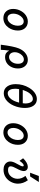

<svg xmlns="http://www.w3.org/2000/svg" viewBox="1980 -2900 1039 5040"><g transform="rotate(90 2500.0 -380.5)"><path d="M544.9 -590.8Q662.1 -590.8 728 -506.8Q781.7 -438.5 781.7 -330.1Q781.7 -193.4 707.5 -86.9Q664.1 -24.4 602.5 11.2Q535.2 50.8 457 50.8Q338.4 50.8 271 -30.8Q214.8 -99.1 214.8 -207Q214.8 -319.3 272 -418Q335.9 -527.3 439 -569.8Q489.7 -590.8 544.9 -590.8ZM543 -482.9Q489.3 -482.9 440.4 -441.4Q398.4 -406.2 372.1 -351.6Q338.9 -283.2 338.9 -208Q338.9 -155.8 358.4 -118.7Q390.6 -58.1 458 -58.1Q521 -58.1 574.7 -114.3Q611.8 -153.3 633.3 -208.5Q655.8 -267.1 655.8 -330.6Q655.8 -397 629.9 -436.5Q599.6 -482.9 543 -482.9Z M1153.8 119.1Q1196.8 -223.6 1252 -356.4Q1291 -450.7 1356 -510.7Q1442.4 -590.8 1552.7 -590.8Q1663.1 -590.8 1726.6 -504.4Q1777.8 -435.1 1777.8 -332Q1777.8 -217.8 1723.6 -130.9Q1671.9 -47.4 1585.4 -13.2Q1534.2 6.8 1477.5 6.8Q1360.4 6.8 1308.6 -103Q1290.5 27.3 1288.6 119.1ZM1542.5 -486.8Q1483.9 -486.8 1432.6 -439Q1389.6 -398.4 1367.2 -337.4Q1350.6 -292.5 1350.6 -246.1Q1350.6 -197.8 1369.6 -162.1Q1403.8 -98.1 1474.6 -98.1Q1545.4 -98.1 1596.7 -159.2Q1654.8 -228 1654.8 -331.5Q1654.8 -403.3 1625 -444.8Q1595.2 -486.8 1542.5 -486.8Z M2582 -828.1Q2689.9 -828.1 2752.4 -743.2Q2814.5 -659.2 2814.5 -514.6Q2814.5 -402.8 2779.8 -292Q2731.9 -139.2 2636.7 -48.8Q2542.5 41 2427.7 41Q2310.1 41 2244.6 -57.1Q2189 -140.6 2189 -272.9Q2189 -463.9 2285.6 -625.5Q2355 -741.7 2451.2 -793.9Q2514.6 -828.1 2582 -828.1ZM2340.8 -458H2690.9Q2696.3 -496.6 2696.3 -524.9Q2696.3 -612.8 2664.1 -668.5Q2631.8 -723.1 2579.6 -723.1Q2495.1 -723.1 2426.3 -632.8Q2377 -567.9 2340.8 -458ZM2320.8 -361.8Q2310.1 -300.8 2310.1 -257.3Q2310.1 -176.3 2337.4 -124.5Q2369.6 -63 2427.2 -63Q2518.1 -63 2590.8 -165Q2642.6 -238.3 2673.8 -361.8Z M3544.9 -590.8Q3662.1 -590.8 3728 -506.8Q3781.7 -438.5 3781.7 -330.1Q3781.7 -193.4 3707.5 -86.9Q3664.1 -24.4 3602.5 11.2Q3535.2 50.8 3457 50.8Q3338.4 50.8 3271 -30.8Q3214.8 -99.1 3214.8 -207Q3214.8 -319.3 3272 -418Q3335.9 -527.3 3439 -569.8Q3489.7 -590.8 3544.9 -590.8ZM3543 -482.9Q3489.3 -482.9 3440.4 -441.4Q3398.4 -406.2 3372.1 -351.6Q3338.9 -283.2 3338.9 -208Q3338.9 -155.8 3358.4 -118.7Q3390.6 -58.1 3458 -58.1Q3521 -58.1 3574.7 -114.3Q3611.8 -153.3 3633.3 -208.5Q3655.8 -267.1 3655.8 -330.6Q3655.8 -397 3629.9 -436.5Q3599.6 -482.9 3543 -482.9Z M4514.2 -650.9 4600.1 -879.9H4758.3L4611.8 -650.9ZM4202.6 -372.1 4134.8 -466.8Q4257.3 -590.8 4360.8 -590.8Q4403.3 -590.8 4430.7 -569.8Q4470.7 -540 4470.7 -483.4Q4470.7 -415 4403.8 -295.9Q4346.7 -194.8 4346.7 -142.6Q4346.7 -102.5 4374.5 -85.4Q4398.9 -71.3 4446.3 -71.3Q4526.9 -71.3 4587.4 -124Q4632.3 -163.1 4655.3 -222.2Q4673.8 -271 4673.8 -321.3Q4673.8 -431.6 4597.7 -528.8L4711.9 -591.8Q4801.8 -469.2 4801.8 -330.1Q4801.8 -239.7 4757.3 -152.8Q4713.4 -66.9 4639.2 -15.1Q4550.8 46.9 4434.6 46.9Q4363.3 46.9 4310.1 18.1Q4279.3 1.5 4257.3 -24.9Q4219.7 -71.3 4219.7 -131.8Q4219.7 -201.2 4277.8 -300.3Q4347.7 -420.9 4347.7 -456.5Q4347.7 -482.9 4321.3 -482.9Q4303.7 -482.9 4274.9 -459.5Q4239.7 -430.2 4202.6 -372.1Z"/></g></svg>

Font: BIZ UDGothic
Style: Bold
Weight: 700
Monospace: yes
Designer: TypeBank Co., Ltd.
Foundry: Morisawa Inc.
Version: Version 1.05